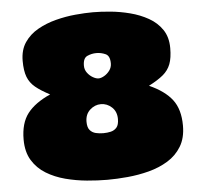

<svg xmlns="http://www.w3.org/2000/svg" viewBox="-56 -860 976 936"><g transform="rotate(-5 432.0 -392.0)"><path d="M432.1 18.1Q385.7 18.1 332.5 13.2Q279.3 8.3 227.8 -5.1Q176.3 -18.6 134.3 -44.2Q92.3 -69.8 67.1 -111.1Q42 -152.3 42 -212.9Q42 -293 78.1 -340.1Q114.3 -387.2 189.9 -420.9Q146 -443.8 119.9 -465.3Q93.8 -486.8 82.3 -516.8Q70.8 -546.9 70.8 -595.2Q70.8 -648.9 95.7 -685.5Q120.6 -722.2 161.4 -745.1Q202.1 -768.1 250.5 -780.5Q298.8 -793 346.7 -797.4Q394.5 -801.8 432.1 -801.8Q469.7 -801.8 517.3 -797.4Q564.9 -793 613.3 -780.5Q661.6 -768.1 702.4 -745.1Q743.2 -722.2 768.1 -685.5Q793 -648.9 793 -595.2Q793 -546.9 781.5 -516.8Q770 -486.8 744.1 -465.3Q718.3 -443.8 673.8 -420.9Q749.5 -387.2 785.6 -340.1Q821.8 -293 821.8 -212.9Q821.8 -152.3 796.6 -111.1Q771.5 -69.8 729.5 -44.2Q687.5 -18.6 636 -5.1Q584.5 8.3 531.5 13.2Q478.5 18.1 432.1 18.1ZM432.1 -478Q444.3 -478 459.7 -486.8Q475.1 -495.6 486.6 -511Q498 -526.4 498 -545.9Q498 -583 476.6 -592.5Q455.1 -602.1 432.1 -602.1Q408.7 -602.1 387.5 -592.5Q366.2 -583 366.2 -545.9Q366.2 -526.4 377.7 -511Q389.2 -495.6 404.8 -486.8Q420.4 -478 432.1 -478ZM432.1 -352.1Q402.3 -352.1 378.7 -330.6Q355 -309.1 355 -272.9Q355 -244.6 366.5 -231.4Q377.9 -218.3 395.5 -214.1Q413.1 -210 432.1 -210Q451.2 -210 468.8 -214.1Q486.3 -218.3 497.6 -231.4Q508.8 -244.6 508.8 -272.9Q508.8 -309.1 485.6 -330.6Q462.4 -352.1 432.1 -352.1Z"/></g></svg>

Font: Rammetto One
Style: Regular
Weight: 400
Designer: Vernon Adams
Foundry: Vernon Adams
Version: Version 1.100; ttfautohint (v1.8.4.7-5d5b)